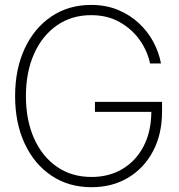

<svg xmlns="http://www.w3.org/2000/svg" viewBox="-20 -758 734 788"><path d="M355.5 10.3Q261.7 10.3 191.2 -37.1Q120.6 -84.5 81.3 -168.7Q42 -252.9 42 -363.3Q42 -474.6 81.5 -559.1Q121.1 -643.6 191.4 -690.7Q261.7 -737.8 354 -737.8Q415.5 -737.8 465.1 -717Q514.6 -696.3 551.3 -661.6Q587.9 -627 610.4 -584.2Q632.8 -541.5 640.6 -497.6H595.7Q585.9 -546.9 554.4 -592.3Q522.9 -637.7 472.2 -666.7Q421.4 -695.8 354 -695.8Q273.9 -695.8 213.6 -653.8Q153.3 -611.8 119.9 -537.1Q86.4 -462.4 86.4 -363.3Q86.4 -265.1 119.6 -190.4Q152.8 -115.7 213.4 -73.7Q273.9 -31.7 355.5 -31.7Q427.7 -31.7 482.9 -64.7Q538.1 -97.7 569.3 -157.7Q600.6 -217.8 601.1 -298.8H369.6V-339.8H645V-299.3Q645 -207.5 608.2 -137.7Q571.3 -67.9 506.1 -28.8Q440.9 10.3 355.5 10.3Z"/></svg>

Font: Inter Display Extra Light
Style: Regular
Weight: 200
Designer: Rasmus Andersson
Foundry: rsms
Version: Version 4.000;git-4fc901f